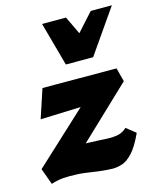

<svg xmlns="http://www.w3.org/2000/svg" viewBox="-114 -788 723 877"><g transform="rotate(-15 247.0 -350.0)"><path d="M310 11Q275 10 246 6Q217 2 185.5 -2.5Q154 -7 110 -7Q78 -7 55.5 -2.5Q33 2 23 6L-5 -71L332 -383L353 -303L50 -292L95 -428L445 -427L462 -362L126 -43L58 -97Q82 -108 120.5 -120.5Q159 -133 202 -133Q214 -133 237.5 -132Q261 -131 285 -130Q309 -129 323 -128Q356 -127 376.5 -132.5Q397 -138 414 -154L458 -119Q431 -60 405 -32Q379 -4 355 3.5Q331 11 310 11ZM226 -504 281 -580 399 -711H499L355 -504ZM226 -504 169 -711H282L344 -581L355 -504Z"/></g></svg>

Font: Ysabeau Black
Style: Italic
Weight: 900
Italic angle: -12°
Version: Version 2.000;gftools[0.9.27.dev2+g8671c4b]